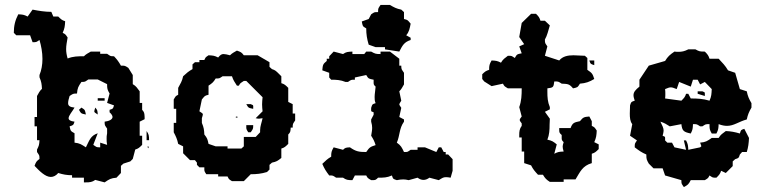

<svg xmlns="http://www.w3.org/2000/svg" viewBox="-20 -734 3140 778"><path d="M366 -128 376 -118ZM404 -326V-336H376V-326ZM310 -298 300 -289C309 -273 309 -274 328 -270C324 -288 326 -288 310 -298ZM366 -298C364 -290 362 -286 362 -283C362 -278 366 -277 376 -270C375 -286 375 -288 366 -298ZM574 -203V-166H584C584 -185 583 -190 574 -203ZM578 -140C577 -139 582 -128 582 -137C582 -140 581 -143 578 -140ZM338 -412H376L414 -393C414 -374 415 -371 424 -355L414 -317L442 -307C437 -292 439 -294 424 -289V-279C432 -272 436 -265 436 -260C436 -250 422 -243 404 -241C404 -224 405 -227 414 -213V-194C412 -185 412 -179 412 -172C412 -164 412 -157 414 -147L386 -156V-137C369 -137 372 -138 358 -147L376 -194C346 -184 342 -164 328 -137C311 -148 303 -154 282 -156V-194C266 -203 266 -203 262 -222C277 -227 277 -226 282 -241C265 -243 258 -248 258 -255C258 -266 273 -282 282 -298C262 -300 256 -306 256 -316C256 -323 258 -333 262 -345C276 -354 275 -355 292 -355C294 -378 297 -383 310 -402C327 -402 324 -403 338 -412ZM112 -695 92 -667C76 -675 72 -675 54 -676C41 -651 36 -629 36 -601L46 -591H102L112 -563C129 -563 126 -563 140 -572C147 -548 152 -522 152 -495C152 -472 148 -449 140 -430V-421C148 -402 149 -393 150 -374C140 -365 137 -357 130 -345V-260H120V-222H130V-166H140C139 -147 138 -144 130 -128V-118C139 -104 140 -107 140 -90C127 -80 126 -78 120 -62C139 -42 163 -17 186 -17C196 -17 207 -22 216 -33C235 -27 251 -24 272 -24V-14H320V5H328C343 5 354 4 366 -5L404 5C423 -8 429 -12 452 -14L470 -33V-62L480 -71L508 -80L518 -90L528 -128C541 -132 545 -136 556 -147V-184H546V-241L566 -251V-260C565 -276 565 -279 556 -289V-317H546V-364C535 -378 533 -384 518 -393V-430L500 -459C486 -468 487 -468 470 -468C461 -484 455 -492 442 -506C425 -506 428 -507 414 -516H386V-525H348C336 -518 329 -515 320 -506C295 -506 277 -506 254 -497C250 -511 248 -523 248 -535C248 -550 251 -564 254 -582C244 -597 245 -595 234 -601C242 -619 243 -628 244 -648C231 -652 227 -656 216 -667H196L188 -686C162 -686 138 -690 112 -695Z M978 -312C987 -296 987 -297 1006 -293C1006 -311 1008 -306 996 -312ZM936 -261C932 -257 941 -257 942 -258C946 -262 937 -262 936 -261ZM978 -227C978 -210 977 -212 986 -198H996C1005 -212 1006 -210 1006 -227ZM836 -170 844 -160ZM882 -425H920C925 -409 931 -401 940 -387H948C954 -398 953 -396 968 -406H978L1044 -340C1043 -330 1042 -320 1042 -311C1042 -302 1043 -292 1044 -283L1016 -255C1028 -252 1031 -253 1044 -255C1040 -236 1034 -223 1034 -206V-198L1016 -179H968V-141L958 -132H902V-141H854L825 -151C821 -170 820 -174 808 -189C807 -208 806 -217 798 -236V-255C800 -263 802 -267 802 -270C802 -275 798 -276 788 -283L798 -331C810 -345 808 -346 825 -350V-387C839 -396 845 -401 854 -416C871 -416 868 -416 882 -425ZM940 -529C928 -522 921 -519 912 -510C901 -513 892 -515 886 -515C878 -515 873 -512 864 -501C848 -509 843 -509 825 -510C810 -500 814 -502 808 -491H788V-482H770L760 -473V-454C744 -445 736 -438 722 -425C718 -405 711 -395 702 -378V-350C691 -344 693 -346 684 -331V-293H694V-236H684V-198C693 -181 698 -170 702 -151L722 -141V-113L750 -85H770L778 -75V-66L788 -56H808C808 -39 807 -42 816 -28H864V-19H902C908 -8 905 -9 920 0H968L996 -28C1020 -28 1039 -30 1062 -37L1072 -47V-66L1082 -75C1101 -79 1105 -82 1120 -94V-132C1133 -136 1137 -140 1148 -151V-189C1157 -198 1157 -201 1158 -217H1166C1166 -234 1167 -232 1176 -246V-274H1166V-312L1148 -321V-378C1137 -389 1133 -393 1120 -397V-425L1110 -435C1099 -446 1095 -450 1082 -454L1072 -463V-482L1024 -510H968C958 -523 956 -523 940 -529Z M1522 -714C1513 -700 1512 -702 1512 -685C1495 -685 1498 -685 1484 -676L1474 -657L1446 -647C1450 -628 1448 -628 1464 -619C1464 -595 1467 -576 1474 -553L1502 -543H1540V-534L1598 -525C1611 -550 1617 -563 1644 -572V-581L1626 -591C1638 -605 1640 -618 1644 -638C1632 -652 1634 -653 1617 -657V-685L1606 -695C1586 -699 1577 -704 1560 -714ZM1332 -525 1314 -506V-496H1304V-487C1288 -474 1288 -471 1286 -449L1314 -439V-420L1322 -411C1344 -411 1360 -410 1380 -402H1390C1404 -411 1401 -411 1418 -411V-420L1464 -430C1473 -414 1475 -415 1494 -411V-404C1494 -393 1493 -391 1502 -383C1501 -367 1498 -354 1498 -341C1498 -333 1498 -325 1502 -316C1487 -311 1489 -312 1484 -297C1484 -278 1482 -285 1494 -279V-269L1484 -250V-241C1487 -231 1488 -223 1488 -216C1488 -206 1486 -197 1484 -184C1493 -170 1497 -162 1502 -146C1480 -139 1477 -137 1464 -118C1435 -118 1422 -120 1398 -137C1382 -136 1379 -136 1370 -127L1332 -137C1323 -121 1322 -117 1322 -99C1306 -90 1300 -83 1286 -70C1294 -51 1301 -40 1314 -23C1331 -23 1328 -23 1342 -14H1370C1383 -5 1389 -4 1408 -4L1418 -23H1464C1470 -12 1469 -13 1484 -4H1490C1501 -4 1503 -5 1512 -14C1534 -14 1548 -14 1568 -23C1573 -8 1573 -9 1588 -4C1598 -6 1606 -7 1614 -7C1621 -7 1627 -6 1636 -4L1672 -14C1680 -8 1688 -5 1696 -5C1704 -5 1712 -8 1720 -14L1758 -4C1772 -13 1777 -16 1786 -16C1791 -16 1797 -16 1806 -14L1814 -42V-89L1796 -108H1786V-118H1778L1768 -137H1758L1748 -118L1702 -137H1672V-127H1644C1630 -118 1634 -118 1617 -118C1608 -137 1605 -144 1588 -156C1601 -186 1597 -213 1617 -241V-250L1598 -260L1606 -297C1600 -306 1598 -309 1598 -311C1598 -313 1600 -317 1606 -326L1598 -364C1607 -373 1610 -380 1617 -392V-439C1608 -453 1606 -451 1606 -468H1598V-496L1560 -525H1522V-515C1503 -515 1500 -516 1484 -525H1464L1456 -515H1408V-525C1389 -524 1383 -524 1370 -515Z M2208 -120 2218 -111ZM2132 -678 2094 -641 2084 -584 2104 -555 2084 -546 2094 -518C2075 -514 2075 -515 2066 -499C2052 -508 2055 -508 2038 -508C2024 -497 2019 -495 2010 -480C1994 -488 1990 -488 1972 -489C1963 -473 1962 -469 1962 -451C1949 -447 1945 -444 1934 -433V-414L1942 -404L1972 -385L2018 -395C2024 -384 2023 -385 2038 -376H2094C2094 -348 2093 -325 2084 -300L2094 -262C2089 -255 2086 -252 2086 -248C2086 -244 2089 -241 2094 -234V-224C2085 -212 2084 -201 2084 -186V-177H2094V-120H2104V-73L2132 -64C2140 -48 2147 -40 2160 -26H2180C2189 -11 2194 -6 2208 3H2264V-7H2312C2331 -38 2340 -62 2378 -73V-111C2391 -115 2395 -119 2406 -130V-149L2388 -158C2396 -176 2397 -185 2398 -205C2388 -220 2389 -218 2378 -224V-243L2368 -262C2346 -260 2343 -259 2330 -243C2307 -238 2300 -237 2292 -215H2246V-208C2246 -197 2247 -195 2256 -187V-180C2256 -169 2255 -166 2264 -158C2261 -149 2260 -144 2260 -140C2260 -135 2261 -130 2264 -120C2245 -119 2242 -119 2226 -111L2236 -149C2221 -161 2217 -164 2198 -168C2206 -188 2207 -208 2207 -229C2207 -237 2208 -245 2208 -253L2188 -281L2208 -291V-300C2199 -321 2198 -340 2198 -362V-376C2222 -379 2223 -380 2226 -404C2243 -404 2242 -404 2256 -395C2281 -394 2287 -394 2302 -376C2320 -380 2320 -379 2330 -395C2354 -397 2368 -402 2388 -414C2381 -436 2379 -438 2360 -451V-499L2350 -508C2335 -508 2319 -510 2304 -510C2281 -510 2260 -506 2246 -489L2188 -508L2198 -546C2189 -560 2188 -557 2188 -574C2197 -589 2202 -611 2208 -631L2188 -650H2170C2166 -663 2163 -667 2152 -678ZM2368 -489C2373 -474 2373 -475 2388 -470V-489Z M2807 -364V-354L2836 -345C2836 -363 2838 -358 2826 -364ZM2788 -411H2807L2817 -392L2836 -402L2864 -373C2863 -353 2863 -344 2855 -326C2829 -334 2806 -335 2779 -335L2769 -354H2760C2756 -341 2752 -337 2741 -326L2675 -335C2676 -342 2676 -347 2676 -353C2676 -359 2676 -365 2675 -373C2687 -378 2692 -380 2698 -380C2704 -380 2710 -378 2722 -373L2732 -402L2779 -383ZM2769 -534C2753 -526 2743 -524 2729 -524C2724 -524 2719 -524 2713 -525C2694 -512 2686 -505 2675 -487L2609 -468L2571 -411V-383C2555 -370 2547 -361 2547 -348C2547 -342 2549 -335 2552 -326C2537 -321 2538 -322 2533 -307C2533 -296 2532 -285 2532 -274C2532 -258 2533 -242 2542 -231L2533 -184L2561 -165C2552 -151 2552 -154 2552 -137C2569 -124 2580 -116 2599 -108C2599 -89 2600 -87 2609 -71L2628 -52H2665L2675 -23L2741 -4C2741 13 2742 10 2751 24C2768 15 2770 13 2779 -4H2836C2851 -13 2849 -12 2855 -23C2869 -14 2866 -14 2883 -14C2894 -25 2898 -29 2902 -42L2921 -33L2949 -61V-80L2959 -89C2974 -94 2973 -93 2978 -108L2987 -118H3006C3012 -137 3014 -154 3015 -175L2996 -212C2981 -207 2983 -208 2978 -193C2958 -199 2942 -202 2921 -203C2907 -192 2901 -190 2892 -175H2864C2845 -162 2840 -158 2817 -156C2823 -137 2824 -144 2817 -137L2769 -127C2768 -145 2768 -149 2760 -165H2751L2760 -127L2713 -137L2703 -156H2684L2675 -165C2675 -183 2677 -178 2665 -184C2667 -192 2669 -199 2669 -204C2669 -216 2664 -224 2656 -241C2672 -236 2680 -231 2694 -222L2741 -231C2744 -203 2751 -199 2779 -193C2787 -209 2787 -212 2788 -231C2805 -231 2803 -231 2817 -222H2826C2840 -231 2838 -231 2855 -231C2855 -212 2855 -209 2864 -193H2883C2891 -209 2891 -212 2892 -231C2905 -226 2916 -224 2926 -224C2954 -224 2973 -241 3006 -250C3010 -269 3015 -281 3025 -298V-316C3015 -333 3010 -344 3006 -364L2978 -373L2959 -439L2930 -449C2919 -468 2907 -480 2892 -496H2855C2851 -509 2847 -514 2836 -525C2817 -525 2814 -525 2798 -534Z"/></svg>

Font: GNUTypewriter
Style: Standard
Weight: 400
Version: Version 001.000